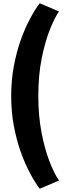

<svg xmlns="http://www.w3.org/2000/svg" viewBox="-20 -895 406 1175"><path d="M223 260 341 210Q310 164.5 281 88Q252 11.5 233.2 -89Q214.5 -189.5 214.5 -307.5Q214.5 -436 235.5 -539.5Q256.5 -643 286 -716Q315.5 -789 341 -825L223 -875Q194.5 -837.5 164 -780.8Q133.5 -724 107.2 -650.8Q81 -577.5 64.8 -490.8Q48.5 -404 48.5 -307Q48.5 -210.5 64.8 -124Q81 -37.5 107.2 35.5Q133.5 108.5 164 165.5Q194.5 222.5 223 260Z"/></svg>

Font: Spartan ExtraBold
Style: Regular
Weight: 800
Designer: Matt Bailey, Mirko Velimirovic
Foundry: Matt Bailey
Version: Version 1.003; ttfautohint (v1.8.3)